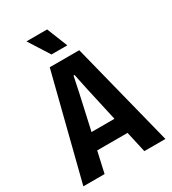

<svg xmlns="http://www.w3.org/2000/svg" viewBox="-221 -1051 1045 1167"><g transform="rotate(-30 301.5 -468.0)"><path d="M246 -791H357L299 -936H154ZM13 0H162L195 -147H408L441 0H589L405 -729H198ZM276 -508 298 -613H305L327 -508L382 -261H221Z"/></g></svg>

Font: Mona Sans SemiCondensed
Style: Bold
Weight: 700
Width: 4
Designer: Deni Anggara
Foundry: GitHub
Version: Version 2.000